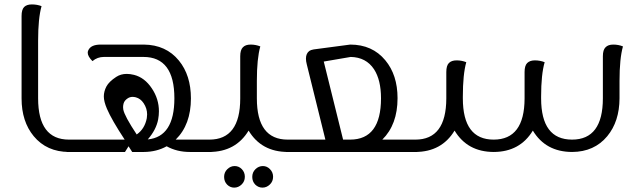

<svg xmlns="http://www.w3.org/2000/svg" viewBox="-20 -691 2855 873"><path d="M297.9 -56.2V0H293.5Q192.4 -0.5 133.3 -71.8Q78.1 -138.7 78.1 -243.2V-618.2Q78.1 -647.5 89.8 -659.2Q101.6 -670.9 125 -670.9Q148.4 -670.9 168.9 -663.1Q153.3 -607.9 153.3 -506.3V-244.1Q153.3 -56.2 293.5 -56.2Z M647.5 -153.8Q648.9 -162.6 648.9 -170.9Q648.9 -198.2 632.8 -222.2Q619.1 -242.7 597.7 -248.5Q589.8 -250.5 583 -250.5Q570.8 -250.5 561 -244.1Q545.9 -234.4 542 -220.7Q539.6 -212.4 539.6 -203.6Q539.6 -198.7 540.5 -193.4Q545.9 -163.6 601.6 -79.6Q638.2 -105 647.5 -153.8ZM942.4 -56.2V0H843.3Q784.2 0 737.8 -25.9Q692.4 -0.5 634.3 0H581.1L564.5 -25.9L548.3 0H283.2V-56.2H546.9Q487.8 -146 466.3 -196.3Q452.1 -229.5 452.1 -252.4Q452.1 -275.4 463.9 -297.9Q475.6 -319.8 508.3 -341.3Q529.3 -355 556.2 -355Q571.8 -355 589.4 -350.6Q637.7 -338.4 670.4 -289.1Q702.6 -241.2 702.6 -185.1Q702.6 -167 699.2 -148.4Q690.4 -101.1 651.9 -57.1Q772.9 -68.8 772.9 -244.1Q772.9 -432.1 632.3 -432.1H452.1Q422.9 -432.1 400.4 -413.1Q378.9 -434.6 378.9 -451.2Q378.9 -457 381.3 -461.9Q392.6 -488.3 438 -488.3H633.8Q734.9 -487.3 793.5 -415.5Q848.1 -348.6 848.1 -243.7Q848.1 -124 778.8 -56.2Z M1078.6 147.9Q1064 162.1 1044.9 162.1Q1026.4 162.1 1012.7 148.4Q999 134.3 999 113.3Q999 92.3 1013.7 78.1Q1028.3 64 1046.9 64Q1065.9 64 1079.6 78.1Q1093.3 92.3 1093.3 112.8Q1093.3 133.8 1078.6 147.9ZM1207 147.9Q1192.4 162.1 1173.3 162.1Q1154.8 162.1 1140.6 148.4Q1127 134.3 1127 113.3Q1127 92.3 1141.6 78.1Q1156.2 64 1175.3 64Q1193.8 64 1207.5 78.1Q1221.7 92.3 1221.7 112.8Q1221.7 133.8 1207 147.9ZM1292.5 -56.2V0H1288.1Q1168.5 -0.5 1110.4 -97.2Q1051.8 -0.5 932.1 0H928.2V-56.2H932.1Q1072.3 -56.2 1072.3 -243.2V-435.1Q1072.3 -464.4 1084.5 -476.1Q1096.2 -488.3 1119.6 -488.3Q1142.6 -488.3 1163.6 -480Q1147.9 -424.8 1147.9 -323.2V-243.7Q1147.9 -56.2 1288.1 -56.2Z M1572.3 -56.2Q1712.4 -56.6 1712.4 -244.1Q1712.4 -327.1 1680.7 -376Q1644.5 -430.7 1574.7 -432.1L1452.1 -411.1L1540 -56.2ZM1877.4 -56.2V0H1279.8V-56.2H1459.5L1375 -397.9Q1371.1 -412.6 1371.1 -424.3Q1371.1 -448.2 1386.7 -459.5Q1392.6 -463.9 1406.2 -466.3L1572.3 -488.3Q1672.9 -488.3 1731.9 -417Q1787.6 -350.1 1787.6 -244.6Q1787.6 -124.5 1718.3 -56.2Z M2768.6 -488.3Q2792 -488.3 2812.5 -480Q2796.9 -424.8 2796.9 -323.2V-243.7Q2796.4 -138.7 2741.2 -71.8Q2682.1 -0.5 2581.1 0Q2460.9 -0.5 2402.8 -97.2Q2344.2 -0.5 2225.1 0H2224.6Q2105 -0.5 2046.9 -97.2Q1988.3 -0.5 1868.7 0H1864.7V-56.2H1868.7Q2008.8 -56.2 2009.3 -243.2V-363.3Q2009.3 -392.6 2021 -404.3Q2032.7 -416.5 2056.2 -416.5Q2079.1 -416.5 2100.1 -408.2Q2084.5 -353 2084.5 -251.5V-243.7Q2084.5 -56.2 2224.6 -56.2Q2364.7 -56.2 2365.2 -243.2V-363.3Q2365.2 -392.6 2377 -404.3Q2389.2 -416.5 2412.1 -416.5Q2435.1 -416.5 2456.5 -408.2Q2440.4 -353 2440.4 -251.5V-243.7Q2440.4 -56.2 2581.1 -56.2Q2721.2 -56.2 2721.2 -244.1V-435.5Q2721.2 -464.4 2733.4 -476.1Q2745.1 -488.3 2768.6 -488.3Z"/></svg>

Font: Sukar
Style: Regular
Weight: 400
Designer: Dario Muhafara - Ghiath Alsory
Foundry: Dario Muhafara - Ghiath Alsory
Version: Version 1.00 March 17, 2016, initial release